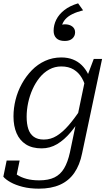

<svg xmlns="http://www.w3.org/2000/svg" viewBox="-36 -892 663 1153"><path d="M433 -872 463 -830Q427 -821 400 -808Q373 -795 356.5 -776.5Q340 -758 334 -733Q333 -729 329.5 -727.5Q326 -726 323 -727Q320 -728 318 -732Q323 -738 332 -742Q341 -746 353 -746Q381 -746 398 -733Q415 -720 415 -698Q415 -676 399 -661Q383 -646 353 -646Q319 -646 302.5 -662.5Q286 -679 286 -707Q286 -742 302 -774Q318 -806 350.5 -831.5Q383 -857 433 -872ZM384 23 476 -418 482 -419 527 -538H577L457 29Q443 99 410 146.5Q377 194 324 217.5Q271 241 197 241Q143 241 100 230Q57 219 27.5 202.5Q-2 186 -16 169L4 72H82L58 188Q50 186 43.5 179Q37 172 34 162.5Q31 153 30.5 143.5Q30 134 32 126Q45 143 67.5 158Q90 173 123 182Q156 191 200 191Q255 191 291 173.5Q327 156 349 119Q371 82 384 23ZM516 -385 484 -345Q475 -390 456 -423Q437 -456 406.5 -474.5Q376 -493 332 -493Q293 -493 260 -475Q227 -457 202 -426Q177 -395 159.5 -356Q142 -317 133 -274.5Q124 -232 124 -191Q124 -148 134 -117.5Q144 -87 167 -70.5Q190 -54 227 -54Q269 -54 305 -76.5Q341 -99 376.5 -140Q412 -181 449 -237L463 -204Q427 -144 388.5 -98Q350 -52 307 -26.5Q264 -1 214 -1Q157 -1 119.5 -25Q82 -49 63.5 -92Q45 -135 45 -193Q45 -243 57.5 -293Q70 -343 95 -388.5Q120 -434 155 -470Q190 -506 235 -526.5Q280 -547 332 -547Q371 -547 401.5 -535Q432 -523 454.5 -501Q477 -479 492 -449.5Q507 -420 516 -385Z"/></svg>

Font: Roboto Serif 20pt Light
Style: Italic
Weight: 300
Italic angle: -10°
Version: Version 1.007